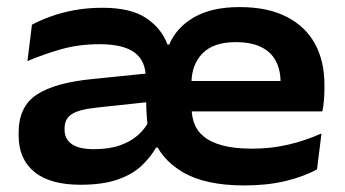

<svg xmlns="http://www.w3.org/2000/svg" viewBox="-20 -522 998 556"><path d="M687.5 15Q573.5 15 508 -24.2Q442.5 -63.5 421 -129.5L408.5 -151.5Q405 -176 404 -202.2Q403 -228.5 403 -252.5L402 -297.5Q402 -346 369.5 -370Q337 -394 268 -394Q207.5 -394 155.5 -379Q103.5 -364 59.5 -345L72.5 -450.5Q96 -463 126.8 -474.2Q157.5 -485.5 195.2 -492.5Q233 -499.5 277 -499.5Q359 -499.5 403.5 -469.5Q448 -439.5 465 -393H470Q491 -442.5 542 -472Q593 -501.5 674 -501.5Q754.5 -501.5 809.2 -473.8Q864 -446 891.8 -395.8Q919.5 -345.5 919.5 -276.5V-265.5Q919.5 -248.5 918 -231Q916.5 -213.5 913.5 -199.5H789Q791 -221.5 791.8 -243.2Q792.5 -265 792.5 -283Q792.5 -320.5 778.2 -346.5Q764 -372.5 735.2 -386.2Q706.5 -400 662.5 -400Q598.5 -400 566.5 -367.5Q534.5 -335 534.5 -280.5V-251L535 -239V-208Q535 -184.5 543 -163.2Q551 -142 570.8 -126Q590.5 -110 624.5 -100.8Q658.5 -91.5 710.5 -91.5Q765 -91.5 815 -103.2Q865 -115 911 -135.5L898 -31.5Q858.5 -10 805.8 2.5Q753 15 687.5 15ZM212.5 13Q125 13 79.5 -24.2Q34 -61.5 34 -129.5V-138.5Q34 -213.5 86.5 -248Q139 -282.5 246.5 -293L413.5 -310L419 -227.5L260.5 -210.5Q208.5 -205 187.8 -191.5Q167 -178 167 -150V-146Q167 -119.5 187.8 -104.8Q208.5 -90 252.5 -90Q296 -90 327.8 -101.2Q359.5 -112.5 380.5 -131.5Q401.5 -150.5 411.5 -172.5L458 -94.5H432Q415.5 -66 389 -41.2Q362.5 -16.5 320 -1.8Q277.5 13 212.5 13ZM470.5 -199.5V-287.5H887V-199.5Z"/></svg>

Font: Anek Gujarati SemiExpanded SemiBold
Style: Regular
Weight: 600
Width: 6
Designer: Mrunmayee Ghaisas (Gujarati), Yesha Goshar (Latin)
Foundry: Ek Type
Version: Version 1.003